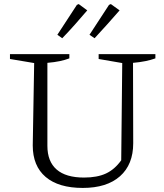

<svg xmlns="http://www.w3.org/2000/svg" viewBox="-20 -915 807 944"><path d="M387 9Q268 9 204.5 -45Q141 -99 141 -200L148 -605L29 -625V-649H321V-628Q300 -620 274 -614.5Q248 -609 213 -606V-198Q213 -121 258.5 -81.5Q304 -42 393 -42Q458 -42 501 -62Q544 -82 576 -127L581 -605L465 -625V-649H744V-628Q722 -620 695 -614.5Q668 -609 634 -606L635 -211Q635 -106 570 -48.5Q505 9 387 9ZM262 -744 358 -891 367 -895 409 -864Q380 -830 349 -795Q318 -760 286 -727ZM420 -744 516 -891 525 -895 568 -864Q538 -830 507 -795Q476 -760 445 -727Z"/></svg>

Font: Piazzolla 24pt Light
Style: Regular
Weight: 300
Designer: Juan Pablo del Peral
Foundry: Huerta Tipografica
Version: Version 2.005